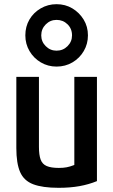

<svg xmlns="http://www.w3.org/2000/svg" viewBox="-20 -887 540 917"><path d="M260 10Q183 10 138.5 -7Q94 -24 76 -65.5Q58 -107 58 -180V-520H166V-186Q166 -147 174 -125Q182 -103 203 -94Q224 -85 261 -85Q282 -85 298 -88Q314 -91 332 -98Q350 -105 375 -118L335 -50V-520H443V-22Q404 -6 359.5 2Q315 10 260 10ZM250 -569Q209 -569 175 -589Q141 -609 121 -643Q101 -677 101 -718Q101 -760 120.5 -793.5Q140 -827 174.5 -847Q209 -867 250 -867Q292 -867 325.5 -847Q359 -827 379.5 -793.5Q400 -760 400 -718Q400 -677 380 -643Q360 -609 326 -589Q292 -569 250 -569ZM250 -645Q281 -645 302.5 -666.5Q324 -688 324 -718Q324 -750 302.5 -771Q281 -792 250 -792Q220 -792 198.5 -770.5Q177 -749 177 -718Q177 -688 198.5 -666.5Q220 -645 250 -645Z"/></svg>

Font: M PLUS Code Latin Medium
Style: Regular
Weight: 500
Designer: Coji Morishita
Foundry: UNDERFOREST DESIGN
Version: Version 1.002; ttfautohint (v1.8.3)